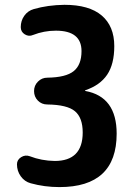

<svg xmlns="http://www.w3.org/2000/svg" viewBox="-20 -760 540 790"><path d="M331.1 -385.7Q460 -362.3 460 -210Q460 9.8 224.6 9.8Q163.1 9.8 106.4 -5.9Q81.1 -12.7 65.4 -34.7Q49.8 -56.6 49.8 -84Q49.8 -102.5 66.9 -113.3Q84 -124 102.5 -117.2Q150.4 -98.6 205.1 -97.7Q320.3 -97.7 320.3 -214.8Q320.3 -275.4 288.6 -302.2Q256.8 -329.1 174.8 -330.1Q151.4 -330.1 135.7 -346.2Q120.1 -362.3 120.1 -385.3Q120.1 -408.2 136.2 -424.3Q152.3 -440.4 174.8 -440.4Q251 -441.4 283.2 -467.3Q315.4 -493.2 315.4 -549.8Q315.4 -633.8 210 -633.8Q161.1 -633.8 116.2 -616.2Q98.6 -608.4 82 -618.7Q65.4 -628.9 65.4 -648.4Q65.4 -674.8 80.1 -695.3Q94.7 -715.8 119.1 -722.7Q176.8 -739.3 245.1 -740.2Q346.7 -740.2 398.4 -696.3Q450.2 -652.3 450.2 -570.3Q450.2 -496.1 420.9 -452.6Q391.6 -409.2 331.1 -388.7Q330.1 -388.7 330.1 -387.7Q330.1 -385.7 331.1 -385.7Z"/></svg>

Font: Rounded-X Mgen+ 1mn bold
Style: Bold
Weight: 700
Designer: [Source Han Sans]
Ryoko NISHIZUKA  (kana & ideographs); Paul D. Hunt (Latin, Greek & Cyrillic); Wenlong ZHANG  (bopomofo
Version: Version 1.059.20150602